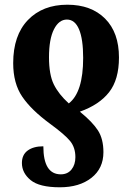

<svg xmlns="http://www.w3.org/2000/svg" viewBox="-20 -566 560 815"><path d="M485 -322Q485 -228 443 -174.5Q401 -121 319 -92Q373 -48 396 -12Q419 24 419 80Q419 149 368 189Q317 229 234 229Q147 229 110 198.5Q73 168 73 126Q73 91 97.5 73Q122 55 164 55Q164 174 238 174Q267 174 283.5 153.5Q300 133 300 101Q300 60 277.5 32.5Q255 5 192 -41Q113 -99 74.5 -155.5Q36 -212 36 -298Q36 -416 98.5 -481Q161 -546 266 -546Q367 -546 426 -487Q485 -428 485 -322ZM188 -323Q188 -249 208.5 -207.5Q229 -166 272 -127Q333 -174 333 -320Q333 -400 315.5 -441.5Q298 -483 264 -483Q230 -483 209 -441.5Q188 -400 188 -323Z"/></svg>

Font: Noto Serif CondExtraBold
Style: Regular
Weight: 800
Width: 3
Designer: Monotype Design Team
Foundry: Monotype Imaging Inc.
Version: Version 1.001